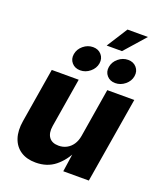

<svg xmlns="http://www.w3.org/2000/svg" viewBox="-165 -1024 960 1138"><g transform="rotate(20 315.0 -455.5)"><path d="M196.3 7.8Q139.6 7.8 101.6 -17.6Q63.5 -43 48.1 -89.1Q32.7 -135.3 43 -197.3L99.6 -541H269.5L218.3 -230.5Q210.9 -185.1 229.7 -158.9Q248.5 -132.8 290.5 -132.8Q317.9 -132.8 340.6 -144.8Q363.3 -156.7 378.7 -179.4Q394 -202.1 399.4 -234.4L449.7 -541H620.1L530.3 0H369.1L389.2 -137.7H399.4Q368.2 -71.8 318.4 -32Q268.6 7.8 196.3 7.8ZM479 -596.2Q445.3 -596.2 425.8 -618.9Q406.2 -641.6 411.6 -673.8Q417 -706.5 444.3 -729.2Q471.7 -752 505.4 -752Q539.1 -752 558.8 -729.2Q578.6 -706.5 573.2 -673.8Q567.9 -641.6 540.3 -618.9Q512.7 -596.2 479 -596.2ZM258.3 -596.2Q224.6 -596.2 204.8 -618.9Q185.1 -641.6 190.4 -673.8Q195.8 -706.5 223.1 -729.2Q250.5 -752 284.2 -752Q317.9 -752 337.6 -729.2Q357.4 -706.5 352.1 -673.8Q346.7 -641.6 319.3 -618.9Q292 -596.2 258.3 -596.2ZM356 -788.1 439.5 -919.4H568.4L452.6 -788.1Z"/></g></svg>

Font: Inter 17pt ExtraBold
Style: Italic
Weight: 800
Italic angle: -9.3988°
Version: Version 4.001;git-66647c0bb